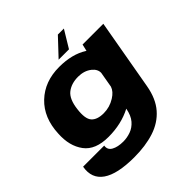

<svg xmlns="http://www.w3.org/2000/svg" viewBox="-277 -946 1363 1363"><g transform="rotate(-45 404.5 -265.0)"><path d="M289.5 235.5Q119.5 235.5 42.8 182Q-34 128.5 -15.5 25.5H196.5Q190 63.5 223.8 82.5Q257.5 101.5 313.5 101.5Q350 101.5 387.2 88.5Q424.5 75.5 453 42.8Q481.5 10 492.5 -49Q391 4 262.5 4Q131 4 75 -71.5Q19 -147 26 -264.5Q32.5 -418 125.8 -506.8Q219 -595.5 365 -595.5Q494 -595.5 579 -541.5Q581 -540 583 -539L595 -590.5H803.5L709.5 -58Q690.5 50 634 114.5Q577.5 179 489.8 207.2Q402 235.5 289.5 235.5ZM546.5 -354.5Q547.5 -391 512.5 -419Q471.5 -451.5 411 -451.5Q343 -451.5 299 -417Q255 -382.5 244.5 -291.5Q233.5 -204.5 262.2 -171.8Q291 -139 356.5 -139Q417 -139 469 -171.5Q514 -199.5 526 -236.5ZM581.6 -764.6 502.8 -634.5H398.8L521.2 -764.6Z"/></g></svg>

Font: Anybody ExtraExpanded ExtraBold
Style: Italic
Weight: 800
Width: 8
Italic angle: -10°
Designer: Tyler Finck
Foundry: Etcetera Type Company
Version: Version 1.010; ttfautohint (v1.8.3) -l 8 -r 50 -G 200 -x 14 